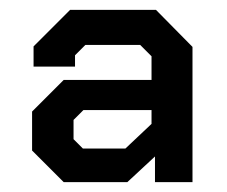

<svg xmlns="http://www.w3.org/2000/svg" viewBox="-20 -720 460 389"><path d="M45 -415V-494L109 -558H287V-606L264 -629H153L132 -608V-585H48V-626L122 -700H296L370 -625V-351H294V-403L238 -351H109ZM234 -419 287 -469V-497H149L129 -477V-438L148 -419Z"/></svg>

Font: Chakra Petch Medium
Style: Regular
Weight: 500
Designer: Katatrad Aksorn Co.,Ltd.
Foundry: Cadson Demak Co.,Ltd.
Version: Version 1.000; ttfautohint (v1.6)